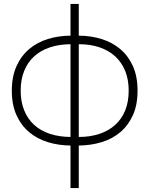

<svg xmlns="http://www.w3.org/2000/svg" viewBox="-20 -730 758 975"><path d="M338 225H380V9Q441.5 8.5 495.8 -8Q550 -24.5 590.5 -58.5Q631 -92.5 654.8 -144.8Q678.5 -197 678.5 -269.5Q678.5 -342 654.8 -394.5Q631 -447 590.5 -481Q550 -515 495.8 -531.8Q441.5 -548.5 380 -549V-710H338V-549Q277 -548.5 222.8 -531.8Q168.5 -515 128 -480.8Q87.5 -446.5 63.8 -394Q40 -341.5 40 -269.5Q40 -197.5 63.8 -145.2Q87.5 -93 128 -59Q168.5 -25 222.8 -8.2Q277 8.5 338 9ZM380 -505.5Q438.5 -505.5 485.2 -489.8Q532 -474 565 -443.8Q598 -413.5 615.8 -369.8Q633.5 -326 633.5 -269.5Q633.5 -213 615.8 -169.2Q598 -125.5 565 -95.8Q532 -66 485.2 -50.2Q438.5 -34.5 380 -34.5ZM338 -34.5Q279.5 -35 232.8 -50.5Q186 -66 153.2 -96Q120.5 -126 102.8 -169.8Q85 -213.5 85 -269.5Q85 -326 102.8 -369.8Q120.5 -413.5 153.2 -443.5Q186 -473.5 232.8 -489.2Q279.5 -505 338 -505.5Z"/></svg>

Font: Vela Sans GX ExtLt
Style: Regular
Weight: 200
Designer: Principal design: Mikhail Sharanda - project Manrope.
Design modification: Ravid Balaliev
Foundry: Mikhail Sharanda
Version: Version 1.001